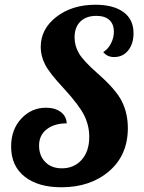

<svg xmlns="http://www.w3.org/2000/svg" viewBox="-20 -770 610 811"><path d="M152 -571Q152 -648 218.5 -699Q285 -750 383 -750Q459 -750 501.5 -719Q544 -688 544 -630Q544 -585 521.5 -557Q499 -529 462 -529Q448 -529 436.5 -534Q425 -539 416 -550Q436 -562 448.5 -586Q461 -610 461 -636Q461 -668 442 -685.5Q423 -703 387 -703Q344 -703 319.5 -679Q295 -655 295 -612Q295 -577 313 -545.5Q331 -514 391 -461Q470 -392 495 -341.5Q520 -291 520 -229Q520 -115 441 -47Q362 21 239 21Q141 21 84 -24Q27 -69 27 -151Q27 -223 70 -269Q113 -315 174 -315Q212 -315 236 -297.5Q260 -280 262 -249Q210 -249 177.5 -224Q145 -199 145 -155Q145 -113 171 -86Q197 -59 241 -59Q293 -59 325 -95Q357 -131 357 -192Q357 -239 336 -282Q315 -325 249 -397Q189 -461 170.5 -497.5Q152 -534 152 -571Z"/></svg>

Font: Galada
Style: Regular
Weight: 400
Designer: Latin by Pablo Impallari, Bengali by Jeremie Hornus, Yoann Minet, and Juan Bruce
Foundry: black foundry
Version: Version 1.261;PS 1.261;hotconv 1.0.86;makeotf.lib2.5.63406